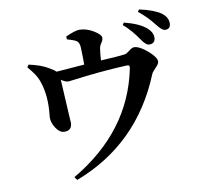

<svg xmlns="http://www.w3.org/2000/svg" viewBox="-96 -951 1193 1136"><g transform="rotate(-10 500.0 -383.0)"><path d="M360 -765Q417 -791 443 -791Q485 -791 528 -765Q569 -740 569 -721Q569 -707 559 -693Q547 -676 545 -661Q540 -628 538 -590Q651 -596 683 -601Q693 -602 713 -618Q732 -633 743 -633Q775 -633 823 -592Q870 -551 870 -526Q870 -512 850 -492Q827 -469 823 -458Q663 -65 277 82L263 63Q624 -148 698 -514Q703 -535 684 -534Q568 -529 444 -515L328 -501Q308 -501 284 -519Q299 -239 299 -261Q299 -212 254 -212Q225 -211 202 -246Q181 -277 181 -310Q181 -315 183 -331Q185 -347 185 -357Q191 -455 162 -534Q150 -570 102 -625L111 -640Q185 -625 233 -595Q260 -579 268 -570Q275 -570 436 -583Q436 -631 434 -685Q433 -717 415 -728Q402 -736 361 -748ZM710 -787Q802 -764 844 -726Q873 -700 873 -670Q873 -633 836 -633Q816 -633 791 -671Q749 -733 701 -774ZM812 -848Q900 -829 942 -799Q977 -772 977 -737Q977 -702 944 -702Q925 -702 894 -743Q853 -796 803 -835Z"/></g></svg>

Font: Source Han Serif JP
Style: Bold
Weight: 700
Designer: Ryoko NISHIZUKA  (kana & ideographs); Frank Grießhammer (Latin, Greek & Cyrillic); Wenlong ZHANG  (bopomofo); Sandoll Co
Foundry: Adobe Systems Incorporated
Version: Version 1.000;PS 1;hotconv 16.6.53;makeotf.lib2.5.65590